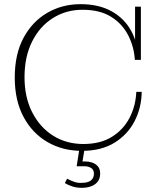

<svg xmlns="http://www.w3.org/2000/svg" viewBox="-20 -714 767 924"><path d="M374 12Q282 12 209 -30Q136 -72 93.5 -151Q51 -230 51 -341Q51 -453 93 -531.5Q135 -610 207 -652Q279 -694 368 -694Q455 -694 516.5 -660Q578 -626 611 -566Q644 -506 646 -426H629Q625 -489 597 -544Q569 -599 515 -633Q461 -667 377 -667Q298 -667 234.5 -627Q171 -587 134.5 -514Q98 -441 98 -343Q98 -245 135.5 -172.5Q173 -100 236.5 -60.5Q300 -21 381 -21Q463 -21 518.5 -55.5Q574 -90 603.5 -147Q633 -204 636 -272H662Q661 -196 628 -131.5Q595 -67 531.5 -27.5Q468 12 374 12ZM646 -426 630 -462V-682H658V-426ZM374 190Q350 190 329 183.5Q308 177 292 167L303 146Q318 154 335.5 160.5Q353 167 372 166Q404 166 418 154Q432 142 432 122Q432 103 418.5 94.5Q405 86 386 86H349L363 -4H388L377 63H391Q408 63 424 68.5Q440 74 451 86.5Q462 99 462 122Q462 154 438 172Q414 190 374 190Z"/></svg>

Font: Montagu Slab 144pt ExtraLight
Style: Regular
Weight: 250
Version: Version 1.000